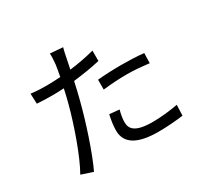

<svg xmlns="http://www.w3.org/2000/svg" viewBox="-166 -1014 1332 1267"><g transform="rotate(-30 500.0 -381.0)"><path d="M537 -408C598 -415 658 -419 720 -419C778 -419 837 -413 887 -407L889 -483C836 -489 775 -491 718 -491C654 -491 589 -488 537 -483ZM601 -668C541 -652 476 -640 412 -632L427 -705C431 -725 438 -762 445 -784L348 -792C350 -771 348 -738 345 -710C342 -690 337 -659 330 -623C292 -621 257 -619 224 -619C188 -619 152 -620 105 -626L108 -548C143 -546 179 -544 223 -544C251 -544 281 -545 313 -547C305 -511 297 -475 288 -442C251 -302 181 -101 122 1L210 30C262 -78 329 -282 365 -424C376 -466 387 -512 396 -555C465 -563 536 -574 601 -589ZM487 -249C478 -207 472 -170 472 -132C472 -34 554 14 710 14C782 14 848 8 901 1L904 -80C844 -69 775 -61 711 -61C570 -61 548 -106 548 -153C548 -178 553 -209 562 -242Z"/></g></svg>

Font: Noto Sans KR Regular
Style: Regular
Weight: 400
Designer: Ryoko NISHIZUKA  (kana & ideographs); Paul D. Hunt (Latin, Greek & Cyrillic); Wenlong ZHANG  (bopomofo); Sandoll Communi
Foundry: Adobe Systems Incorporated
Version: Version 1.004;PS 1.004;hotconv 1.0.82;makeotf.lib2.5.63406